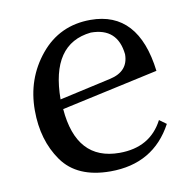

<svg xmlns="http://www.w3.org/2000/svg" viewBox="-62 -546 632 619"><g transform="rotate(-10 254.0 -236.0)"><path d="M252 9.8Q143.1 9.8 94.2 -59.1Q45.4 -127.9 45.4 -226.1Q45.4 -329.6 108.4 -406Q171.4 -482.4 272.5 -482.4Q429.2 -482.4 453.6 -283.7L136.2 -214.4Q149.9 -43.9 291 -43.9Q391.6 -43.9 434.1 -126L457 -109.4Q393.1 9.8 252 9.8ZM133.3 -246.6 302.2 -284.2Q363.3 -297.9 363.3 -354Q354 -441.9 266.6 -441.9Q134.3 -428.2 133.3 -246.6Z"/></g></svg>

Font: Almanac
Style: Regular
Weight: 400
Designer: Eden's Almanac
Version: Version 3.501;March 28, 2021;FontCreator 13.0.0.2683 64-bit